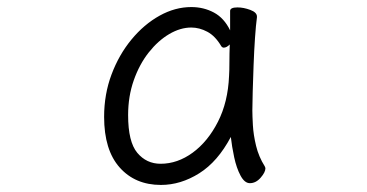

<svg xmlns="http://www.w3.org/2000/svg" viewBox="-20 -506 1040 544"><path d="M708 -457Q705 -435 702.5 -398.5Q700 -362 698.5 -321.5Q697 -281 696 -246Q695 -211 695 -193Q695 -179 696.5 -151.5Q698 -124 705.5 -93Q713 -62 730 -35Q732 -31 732 -29Q732 -18 718.5 -2.5Q705 13 688 13Q673 13 661.5 -8.5Q650 -30 643.5 -60.5Q637 -91 634 -118Q597 -48 544.5 -15Q492 18 436 18Q363 18 319 -31.5Q275 -81 275 -175Q275 -239 296 -295Q317 -351 352.5 -394Q388 -437 432 -461.5Q476 -486 522 -486Q557 -486 586 -470.5Q615 -455 632 -420V-475Q632 -485 653 -485Q670 -485 689 -478Q708 -471 708 -459ZM631 -380Q622 -371 614 -371Q610 -371 607 -375Q590 -404 567.5 -416Q545 -428 522 -428Q491 -428 459.5 -409.5Q428 -391 401.5 -357.5Q375 -324 359 -278.5Q343 -233 343 -180Q343 -104 369 -73Q395 -42 435 -42Q483 -42 526 -73.5Q569 -105 597.5 -161Q626 -217 629 -291Q630 -305 630 -330Q630 -355 631 -380Z"/></svg>

Font: Moon Stars Kai HW
Style: Regular
Weight: 400
Designer: GuiWonder
Version: Version 1.101